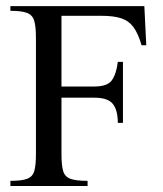

<svg xmlns="http://www.w3.org/2000/svg" viewBox="-20 -619 543 639"><path d="M466.8 -468.3H451.2Q439.9 -507.3 424.3 -528.6Q408.7 -549.8 383.5 -558.1Q358.4 -566.4 318.4 -566.4H184.6V-331.1H293.9Q337.9 -331.1 352.5 -352.1Q367.2 -373 372.1 -413.1H389.2V-210H372.1Q372.1 -252.4 355.5 -273.2Q338.9 -293.9 293.9 -293.9H184.6V-105.5Q184.6 -68.8 190.2 -49.8Q195.8 -30.8 214.4 -23.9Q232.9 -17.1 271.5 -17.1V0H14.6V-17.1Q53.2 -17.1 71 -24.2Q88.9 -31.2 94.2 -50.3Q99.6 -69.3 99.6 -105.5V-493.2Q99.6 -529.3 94.2 -548.8Q88.9 -568.4 70.8 -575.7Q52.7 -583 14.6 -583V-598.6H460.4Z"/></svg>

Font: Scheherazade New Rohingya
Style: Regular
Weight: 400
Designer: SIL International
Foundry: SIL International
Version: Version 3.000 ; LngRng